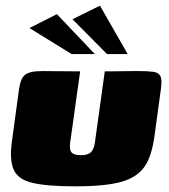

<svg xmlns="http://www.w3.org/2000/svg" viewBox="-20 -651 598 678"><path d="M263 -399 228 -149Q224 -123 232.5 -113Q241 -103 266 -103Q291 -103 301.5 -114Q312 -125 315 -147L350 -399Q351 -399 368 -399Q385 -399 407.5 -399.5Q430 -400 448.5 -400Q467 -400 471 -400Q502 -400 521 -397.5Q540 -395 546.5 -382Q553 -369 548 -335L525 -167Q518 -117 502.5 -83.5Q487 -50 456.5 -30Q426 -10 375 -1.5Q324 7 246 7Q147 7 95.5 -5Q44 -17 28.5 -51.5Q13 -86 22 -151L47 -335Q52 -373 68 -386.5Q84 -400 129 -400Q163 -400 196 -399.5Q229 -399 263 -399ZM233 -460 84 -552 181 -601 315 -460ZM358 -460 236 -583 333 -631 431 -460Z"/></svg>

Font: Genos Thin Black
Style: Italic
Weight: 900
Italic angle: -8°
Version: Version 1.010